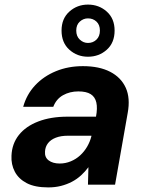

<svg xmlns="http://www.w3.org/2000/svg" viewBox="-20 -804 632 836"><path d="M190 12Q132 12 96.5 -6.5Q61 -25 44.5 -56.5Q28 -88 30 -126Q32 -178 62 -216Q92 -254 146.5 -275Q201 -296 274 -296H398Q405 -333 399.5 -357.5Q394 -382 375 -394Q356 -406 321 -406Q284 -406 254.5 -389.5Q225 -373 212 -339H81Q96 -393 133 -432.5Q170 -472 223.5 -494Q277 -516 341 -516Q412 -516 459.5 -491.5Q507 -467 527.5 -422Q548 -377 536 -312L481 0H363L365 -76Q351 -57 333 -40.5Q315 -24 293 -12.5Q271 -1 245.5 5.5Q220 12 190 12ZM240 -92Q265 -92 288 -101.5Q311 -111 329 -127.5Q347 -144 359.5 -165.5Q372 -187 378 -211V-213H275Q245 -213 223 -204.5Q201 -196 189 -180.5Q177 -165 176 -144Q174 -119 192 -105.5Q210 -92 240 -92ZM363 -557Q316 -557 282 -587.5Q248 -618 248 -671Q248 -723 282 -753.5Q316 -784 363 -784Q411 -784 445 -753.5Q479 -723 479 -671Q479 -618 445 -587.5Q411 -557 363 -557ZM363 -617Q385 -617 400 -631.5Q415 -646 415 -671Q415 -696 400 -710Q385 -724 363 -724Q343 -724 327.5 -710Q312 -696 312 -671Q312 -646 327.5 -631.5Q343 -617 363 -617Z"/></svg>

Font: DM Sans
Style: Bold Italic
Weight: 700
Italic angle: -10°
Designer: Colophon Foundry, Jonny Pinhorn
Foundry: Colophon Foundry
Version: Version 4.004;gftools[0.9.30]